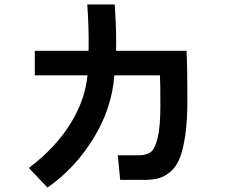

<svg xmlns="http://www.w3.org/2000/svg" viewBox="-20 -803 1040 854"><path d="M108.4 -55.7Q228.5 -147.5 293.9 -253.9Q359.4 -360.4 369.1 -467.8H134.8V-577.1H374Q376 -675.8 368.2 -783.2H490.2Q499 -651.4 496.1 -577.1H809.6Q813.5 -512.7 813.5 -358.4Q813.5 -267.6 804.2 -202.6Q794.9 -137.7 779.3 -99.1Q763.7 -60.5 738.3 -39.1Q712.9 -17.6 686 -10.3Q659.2 -2.9 622.1 -2.9H514.6L503.9 -112.3H598.6Q631.8 -112.3 650.9 -127Q669.9 -141.6 681.6 -191.4Q693.4 -241.2 693.4 -334Q693.4 -440.4 691.4 -467.8H488.3Q478.5 -324.2 397.5 -190.4Q316.4 -56.6 191.4 31.2Z"/></svg>

Font: Gothic A1
Style: Bold
Weight: 700
Version: Version 2.50